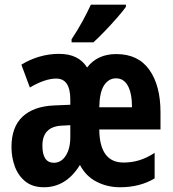

<svg xmlns="http://www.w3.org/2000/svg" viewBox="-20 -786 735 816"><path d="M474.1 -556.2Q567.4 -556.2 614.7 -489.3Q662.1 -422.4 662.1 -309.1V-235.8H401.9Q403.3 -95.2 504.9 -95.2Q539.6 -95.2 571.3 -104.7Q603 -114.3 637.2 -136.2V-27.8Q574.7 9.8 490.2 9.8Q436 9.8 390.4 -13.7Q344.7 -37.1 319.8 -85Q261.2 9.8 167 9.8Q118.7 9.8 88.1 -14.6Q57.6 -39.1 43.2 -78.1Q28.8 -117.2 28.8 -161.1Q28.8 -246.6 76.2 -290.5Q123.5 -334.5 210.9 -337.9L278.8 -340.8V-362.8Q278.8 -452.1 219.2 -452.1Q171.4 -452.1 106.9 -414.1L70.8 -511.2Q105.5 -532.7 146.5 -544.9Q187.5 -557.1 231 -557.1Q314.5 -557.1 350.1 -499Q393.6 -556.2 474.1 -556.2ZM473.1 -453.1Q442.4 -453.1 422.9 -424.3Q403.3 -395.5 401.9 -330.1H541Q541 -388.7 523.7 -420.9Q506.3 -453.1 473.1 -453.1ZM278.8 -253.9 242.2 -252Q160.2 -247.6 160.2 -167Q160.2 -94.2 209 -94.2Q239.7 -94.2 259.3 -124Q278.8 -153.8 278.8 -204.1ZM515.1 -766.1V-756.8Q502 -738.3 478 -710.9Q454.1 -683.6 427.2 -655.5Q400.4 -627.4 377 -606H284.2V-619.1Q310.5 -658.7 330.6 -695.6Q350.6 -732.4 366.2 -766.1Z"/></svg>

Font: Open Sans Condensed
Style: Bold
Weight: 700
Width: 3
Designer: Monotype Design Team
Foundry: Monotype Imaging Inc.
Version: Version 3.003; ttfautohint (v1.8.4)